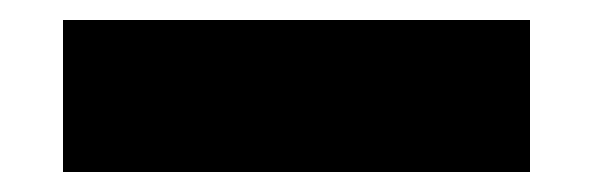

<svg xmlns="http://www.w3.org/2000/svg" viewBox="-20 -448 594 192"><path d="M43 -345V-428H510V-345ZM43 -276V-359H510V-276Z"/></svg>

Font: Noto Sans Adlam Medium
Style: Regular
Weight: 500
Version: Version 3.001